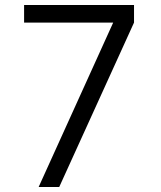

<svg xmlns="http://www.w3.org/2000/svg" viewBox="-20 -745 640 765"><path d="M431 -655H76V-725H514V-655L216 0H134Z"/></svg>

Font: JuliaMono Light
Style: Regular
Weight: 300
Monospace: yes
Designer: cormullion
Foundry: corm
Version: Version 0.054; ttfautohint (v1.8.4)